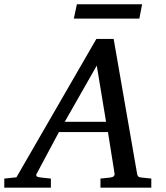

<svg xmlns="http://www.w3.org/2000/svg" viewBox="-73 -867 766 887"><path d="M374 -564 226.1 -304.2H417ZM391.1 0V-42L437 -46.9Q459 -49.8 456.1 -65.9L425.8 -256.8H199.2L97.2 -65.9Q91.8 -56.2 96.9 -52.2Q102.1 -48.3 116.2 -46.9L162.1 -42V0H-53.2V-42L2.9 -47.9L372.1 -687H452.1L560.1 -65.9Q561.5 -56.2 565.4 -52Q569.3 -47.9 580.1 -46.9L626 -42V0ZM570.8 -781.2H268.1L282.2 -847.2H583.5Z"/></svg>

Font: Charis SIL APac
Style: Italic
Weight: 400
Italic angle: -11°
Foundry: SIL International
Version: Version 5.000